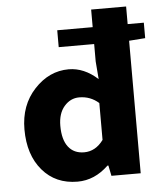

<svg xmlns="http://www.w3.org/2000/svg" viewBox="-52 -746 679 804"><g transform="rotate(-5 288.0 -344.5)"><path d="M242 12Q150 12 94.5 -53Q39 -118 39 -225Q39 -327 101 -393.5Q163 -460 245 -460Q310 -460 367 -408L361 -483V-556H212V-627H361V-701H508V-627H576V-562L508 -557V0H385L376 -44H372Q314 12 242 12ZM280 -108Q328 -108 361 -153V-308Q326 -339 279 -339Q242 -339 216 -309Q190 -279 190 -227Q190 -169 213.5 -138.5Q237 -108 280 -108Z"/></g></svg>

Font: Toshiba Sans
Style: Bold
Weight: 700
Designer: Paul D. Hunt
Foundry: Toshiba Corporation
Version: Version 2.020;PS 2.0;hotconv 1.0.86;makeotf.lib2.5.63406